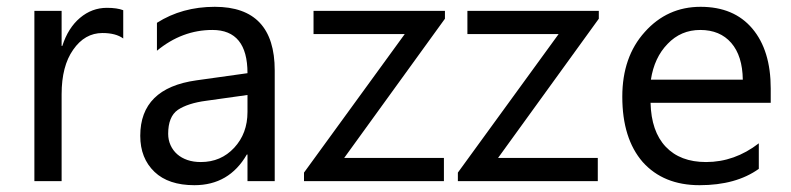

<svg xmlns="http://www.w3.org/2000/svg" viewBox="-20 -532 2324 564"><path d="M342 -419Q320 -435 281 -435Q229 -435 195 -386Q161 -338 161 -255V0H81V-500H161V-397H163Q180 -450 215 -479.5Q250 -509 294 -509Q324 -509 342 -502Z M787 0H707V-78H705Q653 12 551 12Q475 12 434 -27Q392 -67 392 -133Q392 -273 557 -296L707 -317Q707 -444 604 -444Q515 -444 441 -383V-465Q515 -512 611 -512Q787 -512 787 -325ZM707 -253 586 -236Q532 -229 502 -209Q474 -189 474 -139Q474 -121 481 -105.5Q488 -90 500.5 -79Q513 -68 530.5 -62Q548 -56 570 -56Q629 -56 668 -98Q707 -140 707 -203Z M1287 -477 991 -68H1284V0H873V-25L1169 -432H901V-500H1287Z M1739 -477 1443 -68H1736V0H1325V-25L1621 -432H1353V-500H1739Z M2244 -230H1891Q1893 -146 1935.5 -101Q1978 -56 2054 -56Q2138 -56 2209 -111V-36Q2142 12 2035 12Q1929 12 1868 -56Q1808 -125 1808 -248Q1808 -365 1874 -438Q1940 -512 2038 -512Q2136 -512 2190 -448Q2244 -384 2244 -272ZM2162 -298Q2161 -368 2128 -406Q2095 -444 2037 -444Q1980 -444 1941 -403Q1902 -363 1892 -298Z"/></svg>

Font: A Tai Tham KH New
Style: Regular
Weight: 400
Designer: Sangdang Kengtung
Foundry: Sangdang Kengtung
Version: Version 1.002